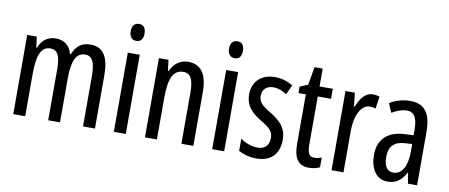

<svg xmlns="http://www.w3.org/2000/svg" viewBox="-66 -1005 2999 1282"><g transform="rotate(10 1433.0 -364.5)"><path d="M493 -547C434 -547 399 -520 374 -461H368C356 -511 320 -547 259 -547C205 -547 165 -519 144 -464H139L130 -537H65V0H146V-281C146 -395 162 -475 234 -475C280 -475 302 -440 302 -348V0H382V-296C382 -413 406 -475 470 -475C515 -475 538 -438 538 -345V0H619V-360C619 -486 579 -547 493 -547Z M789 -739C758 -739 741 -719 741 -681C741 -645 759 -624 789 -624C819 -624 835 -645 835 -681C835 -718 820 -739 789 -739ZM828 -537H747V0H828Z M1155 -547C1104 -547 1060 -517 1037 -464H1032L1023 -537H958V0H1039V-279C1039 -417 1067 -475 1137 -475C1185 -475 1205 -432 1205 -348V0H1286V-364C1286 -488 1241 -547 1155 -547Z M1456 -739C1425 -739 1408 -719 1408 -681C1408 -645 1426 -624 1456 -624C1486 -624 1502 -645 1502 -681C1502 -718 1487 -739 1456 -739ZM1495 -537H1414V0H1495Z M1867 -144C1867 -226 1822 -265 1756 -307C1693 -345 1671 -365 1671 -408C1671 -450 1699 -478 1744 -478C1777 -478 1808 -466 1836 -447L1866 -512C1829 -535 1789 -547 1743 -547C1654 -547 1593 -491 1593 -406C1593 -323 1638 -283 1705 -242C1765 -208 1787 -183 1787 -141C1787 -92 1759 -63 1712 -63C1668 -63 1622 -80 1593 -104V-20C1623 -3 1665 10 1715 10C1811 10 1867 -45 1867 -144Z M2096 -62C2057 -62 2047 -89 2047 -143V-469H2137V-537H2047V-658H1992L1970 -535L1916 -513V-469H1966V-133C1966 -37 1998 10 2069 10C2099 10 2123 4 2144 -6V-72C2128 -66 2112 -62 2096 -62Z M2407 -547C2360 -547 2325 -507 2302 -445H2297L2286 -537H2223V0H2304V-280C2303 -385 2344 -463 2401 -463C2416 -463 2429 -461 2441 -456L2453 -540C2437 -545 2422 -547 2407 -547Z M2663 -547C2612 -547 2565 -534 2523 -508L2549 -447C2587 -469 2620 -480 2650 -480C2701 -480 2722 -442 2722 -360V-325L2661 -322C2548 -317 2484 -256 2484 -150C2484 -65 2521 10 2604 10C2660 10 2699 -18 2727 -74H2729L2741 0H2803V-362C2803 -480 2764 -547 2663 -547ZM2675 -263 2723 -266V-212C2723 -114 2688 -56 2632 -56C2591 -56 2567 -86 2567 -152C2567 -222 2602 -259 2675 -263Z"/></g></svg>

Font: Noto Sans Myanmar UI ExtraCondensed
Style: Regular
Weight: 400
Width: 2
Designer: Monotype Design Team
Foundry: Monotype Imaging Inc.
Version: Version 2.103